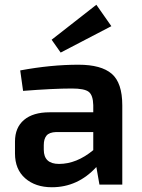

<svg xmlns="http://www.w3.org/2000/svg" viewBox="-20 -776 598 807"><path d="M448 -666 235 -555 197 -609 385 -756ZM310 -504Q405 -504 449.5 -466Q494 -428 494 -333V0H398L385 -74Q307 11 198 11Q129 11 86 -26.5Q43 -64 43 -131V-181Q43 -240 81 -272Q119 -304 188 -304H372V-334Q371 -376 353 -390Q335 -404 282 -404Q205 -404 77 -394L65 -480Q194 -504 310 -504ZM164 -147Q164 -87 228 -87Q302 -87 372 -145V-221H216Q187 -220 175.5 -206Q164 -192 164 -166Z"/></svg>

Font: Exo 2 Semi Bold
Style: Regular
Weight: 600
Designer: Natanael Gama
Version: Version 1.001;PS 001.001;hotconv 1.0.88;makeotf.lib2.5.64775